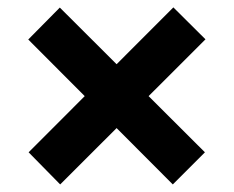

<svg xmlns="http://www.w3.org/2000/svg" viewBox="-20 -624 634 520"><path d="M535 -211.5 448 -124.5 56.5 -517 142 -603.5ZM143 -124.5 57.5 -211.5 449.5 -604 536.5 -517.5Z"/></svg>

Font: Public Sans ExtraBold
Style: Regular
Weight: 800
Designer: The Public Sans Project Authors: Dan O. Williams and USWDS (Libre Franklin designed by Pablo Impallari and Rodrigo Fuenz
Version: Version 1.007